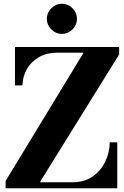

<svg xmlns="http://www.w3.org/2000/svg" viewBox="-20 -1005 661 1025"><path d="M10 -7V-39L424 -720V-726L616 -732V-714L195 -36V-23ZM10 0V-32H368Q430 -32 473.5 -62Q517 -92 541 -140.5Q565 -189 566 -245H606V0ZM60 -549V-754H616V-724H288Q230 -724 188 -700Q146 -676 123.5 -636Q101 -596 100 -549ZM310 -824Q278 -824 254 -848Q230 -872 230 -904Q230 -937 254 -961Q278 -985 310 -985Q343 -985 367 -961Q391 -937 391 -904Q391 -872 367 -848Q343 -824 310 -824Z"/></svg>

Font: Libre Bodoni
Style: Regular
Weight: 400
Designer: Pablo Impallari, Rodrigo Fuenzalida
Foundry: Impallari Type
Version: Version 2.005;gftools[0.9.23]